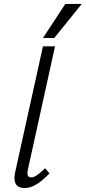

<svg xmlns="http://www.w3.org/2000/svg" viewBox="-20 -945 433 970"><path d="M105 5Q85 5 72 -3Q59 -11 55 -28.5Q51 -46 56 -72L197 -711H258L121 -89Q117 -70 120 -59.5Q123 -49 138 -49Q152 -49 169 -61.5Q186 -74 208 -95L230 -69Q197 -34 165.5 -14.5Q134 5 105 5ZM197 -753 310 -925H393L254 -753Z"/></svg>

Font: Ysabeau Office
Style: Italic
Weight: 400
Italic angle: -12°
Designer: Christian Thalmann (Catharsis Fonts)
Version: Version 2.001;gftools[0.9.30]; featfreeze: tnum,lnum,ss02